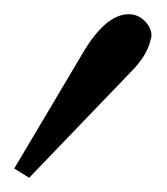

<svg xmlns="http://www.w3.org/2000/svg" viewBox="-23 -119 235 270"><path d="M158 -99Q171 -99 180.5 -89.5Q190 -80 190 -69Q190 -66 189 -64Q185 -44 166 -23L18 131L-3 118L92 -42Q125 -99 158 -99Z"/></svg>

Font: Linux Libertine O
Style: Italic
Weight: 400
Italic angle: -12°
Designer: Philipp H. Poll
Foundry: Philipp H. Poll
Version: Version 5.1.6